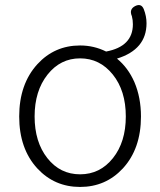

<svg xmlns="http://www.w3.org/2000/svg" viewBox="-20 -727 634 760"><path d="M297 13Q196 13 128 -60Q56 -138 56 -266Q56 -394 128 -473Q196 -547 297 -547Q352 -547 400 -523Q506 -543 506 -631Q506 -648 502 -663Q490 -690 515 -703Q539 -715 549 -691Q560 -663 560 -635Q560 -531 443 -495Q487 -459 512 -402Q538 -341 538 -266Q538 -138 466 -60Q398 13 297 13ZM297 -37Q376 -37 427 -101Q478 -165 478 -266Q478 -368 426.5 -432Q375 -496 297 -496Q219 -496 168 -431.5Q117 -367 117 -266Q117 -165 167.5 -101Q218 -37 297 -37Z"/></svg>

Font: GenSenRounded TW L
Style: Regular
Weight: 300
Version: Version 1.501;PS 1;hotconv 16.6.51;makeotf.lib2.5.65220